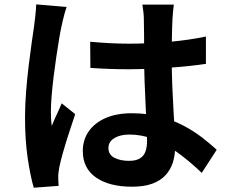

<svg xmlns="http://www.w3.org/2000/svg" viewBox="-20 -804 1040 874"><path d="M390.6 -614Q434.2 -610 477.6 -607.6Q521 -605.2 566.3 -605.2Q657.7 -605.2 748.7 -613.3Q839.7 -621.4 917.4 -637.7V-513.3Q838.7 -501.7 747.9 -495.5Q657.1 -489.4 566.4 -488.7Q522.1 -488.7 478.7 -490.3Q435.4 -491.9 391.4 -494.9ZM771.2 -783Q769.2 -768.5 767.7 -751.6Q766.2 -734.7 765.2 -718.4Q764.2 -702.3 763.4 -675Q762.5 -647.6 762.1 -614.1Q761.7 -580.6 761.7 -544.3Q761.7 -475.7 764.1 -416.4Q766.5 -357.1 769.5 -306.8Q772.5 -256.4 774.9 -214Q777.2 -171.7 777.2 -135.9Q777.2 -96.8 766.6 -63.7Q755.9 -30.6 732.9 -5.9Q709.8 18.9 672.5 32.4Q635.2 45.9 581.2 45.9Q477.2 45.9 417 4Q356.9 -38 356.9 -116.6Q356.9 -167.5 384.1 -206.4Q411.4 -245.2 461.2 -266.9Q511 -288.5 579.4 -288.5Q650.3 -288.5 708.2 -273.1Q766.2 -257.8 814 -232.7Q861.8 -207.6 899.5 -178.4Q937.2 -149.2 966.5 -122.3L898.4 -17.1Q841.3 -71.5 787.1 -110.5Q733 -149.5 679.6 -170.5Q626.2 -191.5 569.4 -191.5Q526.7 -191.5 500.2 -175.1Q473.6 -158.7 473.6 -130.3Q473.6 -99.9 500.6 -85.9Q527.5 -71.8 567.4 -71.8Q598 -71.8 616.1 -82.5Q634.2 -93.1 641.8 -113.5Q649.4 -133.8 649.4 -163Q649.4 -188.6 647.4 -231Q645.4 -273.4 642.8 -325.1Q640.2 -376.9 638.2 -433.2Q636.2 -489.5 636.2 -543.9Q636.2 -600.8 635.8 -647.6Q635.4 -694.4 634.8 -716.6Q634.8 -728.3 632.9 -748.1Q630.9 -767.8 628.2 -783ZM283.2 -772.2Q279.6 -762.3 274.5 -744.3Q269.4 -726.4 265.5 -709.1Q261.7 -691.7 259.7 -682.7Q255 -662.3 249.1 -626.6Q243.1 -591 236.5 -546.5Q229.9 -502 224.1 -455.5Q218.4 -409.1 215 -367.4Q211.6 -325.7 211.6 -295.7Q211.6 -281.4 212.5 -263.7Q213.3 -246 215.9 -230.7Q222.5 -248.5 230.4 -265.7Q238.2 -282.9 246.1 -299.8Q254 -316.8 260.9 -333.7L322.3 -284.4Q308.4 -243.2 293.8 -198.2Q279.1 -153.2 267.7 -113.1Q256.3 -73 250.5 -45.5Q248.5 -35.5 246.7 -21.6Q244.9 -7.6 245.1 0.8Q245.4 8.6 245.6 20.1Q245.8 31.6 246.8 42.1L133.8 50.5Q118.2 -1.6 106 -84.4Q93.9 -167.2 93.9 -268.9Q93.9 -325.3 98.7 -386.4Q103.5 -447.6 110.5 -504.9Q117.4 -562.3 124.2 -609.5Q131.1 -656.8 135.3 -685.9Q138.1 -706.9 141 -733.5Q144 -760.1 144.8 -784Z"/></svg>

Font: Shanggu Sans SC VF
Style: Regular
Weight: 250
Designer: GuiWonder
Version: Version 1.021